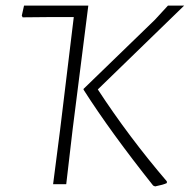

<svg xmlns="http://www.w3.org/2000/svg" viewBox="-20 -659 679 687"><path d="M639 -639 330 -339Q441 -169 577 -10V-4Q565 2 535 8L528 5Q376 -186 279 -338V-341L534 -588L581 -639ZM296 -639 240 -197 217 0H170L195 -194L244 -598H166L61 -597L58 -603L66 -639Z"/></svg>

Font: Alegreya Sans Light
Style: Italic
Weight: 300
Italic angle: -7°
Designer: Juan Pablo del Peral
Foundry: Huerta Tipografica
Version: Version 2.007